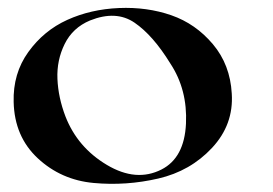

<svg xmlns="http://www.w3.org/2000/svg" viewBox="-20 -458 679 478"><path d="M14 -204Q12 -275 50.5 -328.5Q89 -382 147.5 -408.5Q206 -435 276 -438Q346 -441 406.5 -420Q467 -399 510 -348Q553 -297 557 -225Q562 -148 508 -90Q454 -32 374 -13.5Q294 5 213 -2.5Q132 -10 74 -64Q16 -118 14 -204ZM404 -300Q361 -370 315 -401.5Q269 -433 204 -407Q161 -389 141 -348.5Q121 -308 123 -261.5Q125 -215 143 -168Q173 -91 246 -47.5Q319 -4 382 -36Q439 -65 443 -150Q447 -235 404 -300Z"/></svg>

Font: Roman Uncial Modern
Style: Medium
Weight: 500
Version: Version 001.000